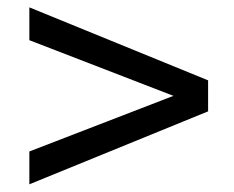

<svg xmlns="http://www.w3.org/2000/svg" viewBox="-20 -613 626 514"><path d="M58.6 -593.3 537.1 -397.9V-314.9L58.6 -119.6V-207.5L444.3 -356.4L58.6 -505.4Z"/></svg>

Font: Andika
Style: Regular
Weight: 400
Designer: Victor Gaultney, Annie Olsen, Julie Remington, Don Collingsworth, Eric Hays
Foundry: SIL International
Version: Version 1.001